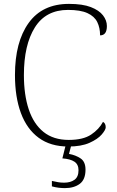

<svg xmlns="http://www.w3.org/2000/svg" viewBox="-20 -744 604 988"><path d="M332 10Q240 10 179 -35Q118 -80 87.5 -162.5Q57 -245 57 -358Q57 -528 127.5 -626Q198 -724 335 -724Q405 -724 447.5 -707.5Q490 -691 510 -665Q530 -639 530 -610Q530 -562 495 -562Q495 -601 480.5 -630.5Q466 -660 430 -676.5Q394 -693 330 -693Q216 -693 159.5 -603Q103 -513 103 -358Q103 -256 128 -181Q153 -106 204 -65Q255 -24 334 -24Q408 -24 449 -51.5Q490 -79 510 -117Q524 -109 524 -89Q524 -76 503.5 -52Q483 -28 440.5 -9Q398 10 332 10ZM314 224Q299 224 282 222Q265 220 247 215V187Q265 191 279 193.5Q293 196 310 196Q343 196 363.5 181Q384 166 384 132Q384 102 363 88Q342 74 301 71L321 -9H350L335 48Q369 54 394.5 71Q420 88 420 129Q420 180 390.5 202Q361 224 314 224Z"/></svg>

Font: Noto Serif Tamil ExtraLight
Style: Italic
Weight: 200
Italic angle: -12°
Designer: Indian Type Foundry, Tom Grace, and the Monotype Design Team
Foundry: Monotype Imaging Inc.
Version: Version 2.003; ttfautohint (v1.8.4.7-5d5b)